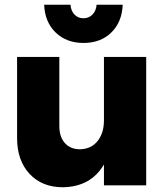

<svg xmlns="http://www.w3.org/2000/svg" viewBox="-20 -781 704 809"><path d="M166 -761H277Q279 -735 294 -719.5Q309 -704 332 -704Q354 -704 369.5 -719.5Q385 -735 387 -761H497Q494 -688 449 -644Q404 -600 332 -600Q260 -600 214.5 -644Q169 -688 166 -761ZM418 -541H596V0H418V-88Q363 6 245 8Q157 8 104.5 -48.5Q52 -105 52 -199V-541H230V-250Q230 -204 253.5 -178Q277 -152 317 -152Q364 -153 391 -186.5Q418 -220 418 -274Z"/></svg>

Font: Montserrat arm
Style: Bold
Weight: 700
Designer: Julieta Ulanovsky
Foundry: Julieta Ulanovsky
Version: Version 6.000;PS 006.000;hotconv 1.0.88;makeotf.lib2.5.64775